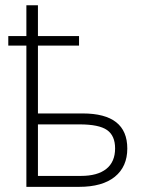

<svg xmlns="http://www.w3.org/2000/svg" viewBox="-20 -726 568 746"><path d="M127.4 -585.9H287.1V-548.8H127.4V-285.2H301.3Q474.6 -285.2 474.6 -148.9Q474.6 -78.6 426.3 -39.3Q377.9 0 287.1 0H82.5V-548.8H12.2V-585.9H82.5V-705.6H127.4ZM127.4 -242.7V-42.5H294.4Q358.9 -42.5 393.1 -69.8Q427.2 -97.2 427.2 -149.4Q427.2 -198.7 396 -220.7Q364.7 -242.7 289.1 -242.7Z"/></svg>

Font: Bpm'online Open Sans Light
Style: Regular
Weight: 300
Foundry: Ascender Corporation
Version: Version 1.10